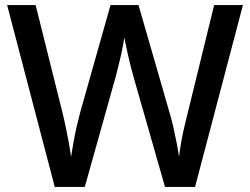

<svg xmlns="http://www.w3.org/2000/svg" viewBox="-20 -734 982 754"><path d="M934 -714 746 0H628L503 -437Q498 -455 492.5 -477Q487 -499 482 -521Q477 -543 473.5 -560.5Q470 -578 468 -587Q467 -578 464 -560.5Q461 -543 456 -521Q451 -499 445.5 -476.5Q440 -454 435 -435L313 0H195L8 -714H120L225 -293Q232 -265 238.5 -233.5Q245 -202 250.5 -172Q256 -142 259 -118Q263 -143 268.5 -174.5Q274 -206 281 -236.5Q288 -267 295 -293L414 -714H524L646 -291Q654 -265 661 -233.5Q668 -202 674 -171.5Q680 -141 683 -118Q686 -143 691 -172.5Q696 -202 703.5 -234Q711 -266 718 -294L821 -714Z"/></svg>

Font: Noto Sans NKo Unjoined Medium
Style: Regular
Weight: 500
Designer: Monotype Design Team
Foundry: Monotype Imaging Inc.
Version: Version 2.004